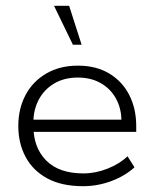

<svg xmlns="http://www.w3.org/2000/svg" viewBox="-20 -631 532 661"><path d="M266 10Q192 10 142.5 -17Q93 -44 68 -91Q43 -138 43 -197Q43 -257 68 -304Q93 -351 139.5 -378Q186 -405 248 -405Q311 -405 356 -378Q401 -351 425 -304Q449 -257 449 -197V-177H77V-219H398Q397 -260 378.5 -293Q360 -326 326.5 -345Q293 -364 248 -364Q201 -364 166.5 -343.5Q132 -323 113.5 -288Q95 -253 95 -210V-197Q95 -123 139 -78.5Q183 -34 267 -34Q309 -34 350.5 -50.5Q392 -67 419 -93L443 -55Q410 -25 363 -7.5Q316 10 266 10ZM231 -477 166 -611H218L261 -477Z"/></svg>

Font: Rokkitt Light
Style: Regular
Weight: 300
Version: Version 3.103